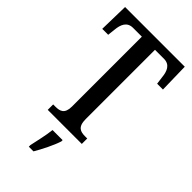

<svg xmlns="http://www.w3.org/2000/svg" viewBox="-285 -784 1076 1076"><g transform="rotate(45 253.0 -246.5)"><path d="M117 0H387V-43H370C333 -43 304 -52 304 -114V-663H375C422 -663 437 -626 441 -582L447 -537H493L489 -714H16L12 -537H59L64 -582C68 -626 83 -663 130 -663H200V-110C200 -51 171 -43 134 -43H117ZM188 208V221H225C250 179 283 113 296 71V61H216C211 109 197 164 188 208Z"/></g></svg>

Font: Noto Serif Khmer ExtraCondensed Medium
Style: Regular
Weight: 500
Width: 2
Designer: Danh Hong and the Monotype Design Team
Foundry: Monotype Imaging Inc.
Version: Version 2.004